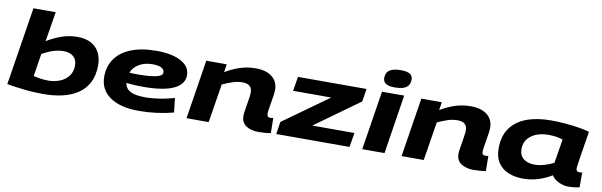

<svg xmlns="http://www.w3.org/2000/svg" viewBox="-50 -1248 5454 1740"><g transform="rotate(10 2677.0 -378.0)"><path d="M357 -740 312 -466Q383 -508 450 -531Q517 -554 591 -554Q668 -554 718.5 -525.5Q769 -497 794 -447Q819 -397 819 -333Q819 -238 784.5 -172.5Q750 -107 689.5 -67Q629 -27 548.5 -8.5Q468 10 376 10Q279 10 191 -0.5Q103 -11 38 -22L152 -740ZM489 -405Q442 -405 393 -389Q344 -373 294 -345L261 -136Q288 -129 324 -123.5Q360 -118 400 -118Q454 -118 503 -137.5Q552 -157 582.5 -196.5Q613 -236 613 -293Q613 -348 580 -376.5Q547 -405 489 -405Z M1571 -31Q1496 -11 1415.5 -0.5Q1335 10 1251 10Q1083 10 987 -56Q891 -122 891 -242Q891 -336 939.5 -406Q988 -476 1083.5 -515Q1179 -554 1321 -554Q1414 -554 1483 -534Q1552 -514 1590 -476Q1628 -438 1628 -384Q1628 -302 1538.5 -258Q1449 -214 1277 -212Q1223 -211 1179 -213.5Q1135 -216 1099 -220Q1107 -169 1151.5 -145Q1196 -121 1296 -121Q1339 -121 1408.5 -130.5Q1478 -140 1556 -162ZM1303 -428Q1233 -428 1181.5 -398Q1130 -368 1109 -316Q1131 -314 1155 -314Q1179 -314 1205 -314Q1305 -315 1359 -328Q1413 -341 1413 -370Q1413 -428 1303 -428Z M1777 -544H1965L1954 -470Q2018 -509 2087 -531.5Q2156 -554 2231 -554Q2328 -554 2382.5 -510.5Q2437 -467 2437 -392Q2437 -372 2432.5 -340.5Q2428 -309 2422 -275Q2416 -241 2411.5 -211.5Q2407 -182 2407 -167Q2407 -135 2436 -135Q2451 -135 2465 -139L2467 0Q2445 5 2413 7.5Q2381 10 2353 10Q2286 10 2240.5 -19.5Q2195 -49 2195 -111Q2195 -127 2199.5 -156Q2204 -185 2209.5 -218.5Q2215 -252 2219.5 -282Q2224 -312 2224 -331Q2224 -408 2134 -408Q2089 -408 2043 -392.5Q1997 -377 1952 -356L1895 0H1691Z M2517 0 2534 -114 2950 -412H2599L2621 -544H3252L3233 -426L2825 -132H3213L3191 0Z M3530 -766Q3588 -766 3613.5 -748.5Q3639 -731 3639 -700Q3639 -660 3620 -639Q3601 -618 3570 -610Q3539 -602 3501 -602Q3444 -602 3418 -619.5Q3392 -637 3392 -669Q3392 -720 3426 -743Q3460 -766 3530 -766ZM3308 0 3394 -544H3598L3513 0Z M3756 -544H3944L3933 -470Q3997 -509 4066 -531.5Q4135 -554 4210 -554Q4307 -554 4361.5 -510.5Q4416 -467 4416 -392Q4416 -372 4411.5 -340.5Q4407 -309 4401 -275Q4395 -241 4390.5 -211.5Q4386 -182 4386 -167Q4386 -135 4415 -135Q4430 -135 4444 -139L4446 0Q4424 5 4392 7.5Q4360 10 4332 10Q4265 10 4219.5 -19.5Q4174 -49 4174 -111Q4174 -127 4178.5 -156Q4183 -185 4188.5 -218.5Q4194 -252 4198.5 -282Q4203 -312 4203 -331Q4203 -408 4113 -408Q4068 -408 4022 -392.5Q3976 -377 3931 -356L3874 0H3670Z M5205 10Q5160 10 5115.5 -11.5Q5071 -33 5051 -67Q4997 -33 4928.5 -11.5Q4860 10 4789 10Q4713 10 4653 -14.5Q4593 -39 4558.5 -90.5Q4524 -142 4524 -222Q4524 -335 4576 -408.5Q4628 -482 4723.5 -518Q4819 -554 4950 -554Q5015 -554 5083.5 -548Q5152 -542 5210 -532.5Q5268 -523 5304 -511Q5251 -183 5251 -171Q5251 -135 5282 -135Q5296 -135 5308 -138V-2Q5290 3 5261 6.5Q5232 10 5205 10ZM5045 -181 5081 -401Q5054 -411 5020 -416Q4986 -421 4950 -421Q4851 -421 4790 -375.5Q4729 -330 4729 -252Q4729 -194 4767.5 -163.5Q4806 -133 4868 -133Q4912 -133 4960 -147Q5008 -161 5045 -181Z"/></g></svg>

Font: Georama ExtraExtended
Style: Bold Italic
Weight: 700
Width: 8
Italic angle: -9°
Designer: Jean-Baptiste Levee
Foundry: Production Type
Version: Version 1.000